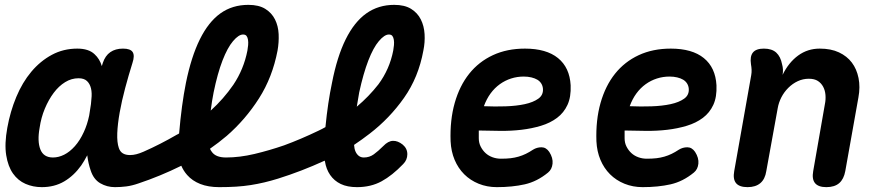

<svg xmlns="http://www.w3.org/2000/svg" viewBox="-20 -760 3640 790"><path d="M910 -112Q966 -112 1027 -126.5Q1088 -141 1149 -162Q1217 -187 1290 -222Q1305 -229 1319 -237Q1329 -339 1346 -419Q1367 -527 1402.5 -598.5Q1438 -670 1487.5 -705Q1537 -740 1602 -740Q1645 -740 1671.5 -723.5Q1698 -707 1711.5 -680Q1725 -653 1727 -619.5Q1729 -586 1722 -552Q1702 -442 1642.5 -357.5Q1583 -273 1501 -210Q1470 -186 1437 -164V-162Q1438 -147 1443 -136Q1448 -125 1456.5 -118.5Q1465 -112 1477 -112Q1500 -112 1518 -125Q1536 -138 1557 -159Q1577 -180 1597 -180.5Q1617 -181 1637 -165Q1656 -149 1656 -125.5Q1656 -102 1639 -85Q1594 -38 1550 -14Q1506 10 1449 10Q1409 10 1382 -3Q1355 -16 1338.5 -40Q1322 -64 1317 -96Q1316 -97 1316 -99Q1220 -55 1124 -25Q1095 -16 1067.5 -9.5Q1040 -3 1011.5 1.5Q983 6 951.5 8Q920 10 882 10Q837 10 804 -3Q771 -16 750 -40Q735 -57 726 -78Q639 -35 549 -5Q523 4 500 7Q477 10 453 10Q420 10 392.5 -6Q365 -22 353 -59Q343 -88 339 -121Q327 -98 314 -79Q284 -37 244 -13.5Q204 10 152 10Q116 10 85 -3.5Q54 -17 33.5 -46Q13 -75 5.5 -121.5Q-2 -168 10 -234Q22 -301 47 -361Q72 -421 109 -465Q146 -509 193.5 -534.5Q241 -560 298 -560Q345 -560 369 -537Q390 -518 399 -488Q401 -494 403 -501Q413 -531 434 -545.5Q455 -560 486 -560Q517 -560 526 -545.5Q535 -531 525 -501Q509 -450 495 -397.5Q481 -345 472.5 -297.5Q464 -250 462.5 -212Q461 -174 469 -151Q474 -136 485.5 -129Q497 -122 515 -122Q528 -122 541.5 -125.5Q555 -129 571 -136Q639 -166 708 -206Q713 -208 717 -211Q727 -329 745 -419Q767 -527 802.5 -598.5Q838 -670 887 -705Q936 -740 1002 -740Q1045 -740 1071.5 -723.5Q1098 -707 1111.5 -680Q1125 -653 1126.5 -619.5Q1128 -586 1122 -552Q1101 -442 1045.5 -355Q990 -268 913 -201Q880 -173 844 -148Q847 -141 851 -136Q867 -112 910 -112ZM198 -112Q221 -112 244 -123.5Q267 -135 288 -158.5Q309 -182 325 -217Q339 -247 347 -285L351 -311Q355 -332 356 -352Q359 -377 354.5 -396Q350 -415 338 -426.5Q326 -438 303 -438Q274 -438 248 -422Q222 -406 201 -378Q180 -350 164.5 -313Q149 -276 143 -234Q133 -179 146 -145.5Q159 -112 198 -112ZM847 -305Q900 -353 940 -411Q983 -475 998 -552Q1000 -563 1001 -574.5Q1002 -586 1000.5 -596Q999 -606 994.5 -612Q990 -618 980 -618Q962 -618 939 -591Q916 -564 895.5 -511Q875 -458 859 -380Q852 -345 847 -305ZM1448 -321Q1498 -363 1537 -413Q1583 -475 1598 -552Q1600 -563 1601 -574.5Q1602 -586 1600.5 -596Q1599 -606 1594.5 -612Q1590 -618 1580 -618Q1562 -618 1539 -591Q1516 -564 1495.5 -511Q1475 -458 1458 -380Q1453 -352 1448 -321Z M2240 -135Q2256 -110 2253.5 -86.5Q2251 -63 2235 -50Q2190 -13 2139 -1.5Q2088 10 2024 10Q1984 10 1949.5 -4Q1915 -18 1890 -43Q1865 -68 1850.5 -102.5Q1836 -137 1834 -179Q1831 -266 1851 -336.5Q1871 -407 1910.5 -456.5Q1950 -506 2008 -533Q2066 -560 2140 -560Q2228 -560 2276 -521Q2324 -482 2328 -409Q2330 -361 2315 -328.5Q2300 -296 2272 -275Q2244 -254 2206 -242.5Q2168 -231 2125.5 -226Q2083 -221 2037.5 -221.5Q1992 -222 1950 -223V-191Q1950 -172 1958 -156.5Q1966 -141 1978 -130Q1990 -119 2006.5 -113Q2023 -107 2041 -107Q2064 -107 2081 -109Q2098 -111 2113.5 -115.5Q2129 -120 2143.5 -127Q2158 -134 2173 -144Q2189 -154 2208 -154Q2227 -154 2240 -135ZM1971 -323Q2016 -321 2060.5 -322.5Q2105 -324 2139.5 -331.5Q2174 -339 2195 -354Q2216 -369 2214 -395Q2213 -407 2207 -416.5Q2201 -426 2191 -432Q2181 -438 2166.5 -441.5Q2152 -445 2135 -445Q2108 -445 2083 -437Q2058 -429 2036.5 -413.5Q2015 -398 1998.5 -375.5Q1982 -353 1971 -323Z M2840 -135Q2856 -110 2853.5 -86.5Q2851 -63 2835 -50Q2790 -13 2739 -1.5Q2688 10 2624 10Q2584 10 2549.5 -4Q2515 -18 2490 -43Q2465 -68 2450.5 -102.5Q2436 -137 2434 -179Q2431 -266 2451 -336.5Q2471 -407 2510.5 -456.5Q2550 -506 2608 -533Q2666 -560 2740 -560Q2828 -560 2876 -521Q2924 -482 2928 -409Q2930 -361 2915 -328.5Q2900 -296 2872 -275Q2844 -254 2806 -242.5Q2768 -231 2725.5 -226Q2683 -221 2637.5 -221.5Q2592 -222 2550 -223V-191Q2550 -172 2558 -156.5Q2566 -141 2578 -130Q2590 -119 2606.5 -113Q2623 -107 2641 -107Q2664 -107 2681 -109Q2698 -111 2713.5 -115.5Q2729 -120 2743.5 -127Q2758 -134 2773 -144Q2789 -154 2808 -154Q2827 -154 2840 -135ZM2571 -323Q2616 -321 2660.5 -322.5Q2705 -324 2739.5 -331.5Q2774 -339 2795 -354Q2816 -369 2814 -395Q2813 -407 2807 -416.5Q2801 -426 2791 -432Q2781 -438 2766.5 -441.5Q2752 -445 2735 -445Q2708 -445 2683 -437Q2658 -429 2636.5 -413.5Q2615 -398 2598.5 -375.5Q2582 -353 2571 -323Z M3123 -560Q3156 -560 3174 -543.5Q3192 -527 3198 -495Q3201 -485 3201.5 -473.5Q3202 -462 3200 -452Q3225 -503 3264 -531.5Q3303 -560 3353 -560Q3399 -560 3432 -544.5Q3465 -529 3485 -502.5Q3505 -476 3512.5 -439Q3520 -402 3512 -359L3458 -56Q3452 -23 3433 -6.5Q3414 10 3380 10Q3347 10 3333.5 -6.5Q3320 -23 3326 -56L3374 -331Q3378 -350 3376.5 -369Q3375 -388 3367 -403Q3359 -418 3345 -427Q3331 -436 3308 -436Q3284 -436 3262.5 -426Q3241 -416 3223.5 -398.5Q3206 -381 3195 -359.5Q3184 -338 3180 -315L3133 -56Q3128 -23 3108.5 -6.5Q3089 10 3056 10Q3022 10 3008.5 -6.5Q2995 -23 3001 -56L3071 -451Q3073 -462 3072.5 -473Q3072 -484 3070 -495Q3065 -528 3078 -544Q3091 -560 3123 -560Z"/></svg>

Font: Maple Mono
Style: Bold Italic
Weight: 700
Italic angle: -10°
Monospace: yes
Designer: subframe7536
Version: Version 7.000